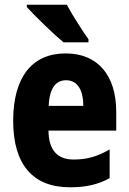

<svg xmlns="http://www.w3.org/2000/svg" viewBox="-20 -786 547 816"><path d="M264 -766H94V-756C125 -721 211 -638 250 -606H356V-619C333 -651 286 -724 264 -766ZM259 -559C117 -559 36 -459 36 -272C36 -89 118 10 277 10C345 10 398 -2 446 -29V-151C393 -120 348 -108 293 -108C223 -108 187 -149 186 -231H474V-310C474 -467 395 -559 259 -559ZM261 -445C308 -445 334 -405 334 -336H187C190 -415 220 -445 261 -445Z"/></svg>

Font: Noto Sans Gujarati Condensed ExtraBold
Style: Regular
Weight: 800
Width: 3
Designer: Jelle Bosma - Monotype Design Team, Universal Thirst
Foundry: Monotype Imaging Inc.
Version: Version 2.106